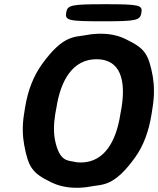

<svg xmlns="http://www.w3.org/2000/svg" viewBox="-20 -881 750 911"><path d="M699 -339 704 -371C713 -426 712 -475 705 -518C685 -626 666 -652 579 -694C546 -711 506 -721 457 -721C435 -721 413 -719 392 -715C335 -704 281 -718 179 -576C140 -522 112 -453 99 -371L94 -339C85 -284 87 -235 95 -192C115 -85 135 -59 221 -17C255 0 295 10 344 10C366 10 388 8 409 4C466 -7 520 7 621 -134C660 -188 686 -257 699 -339ZM363 -110C351 -110 340 -111 329 -114C301 -120 264 -116 243 -207C234 -244 234 -289 242 -339L248 -372C268 -498 324 -600 438 -600C553 -600 577 -498 557 -372L551 -339C532 -214 477 -110 363 -110ZM651 -821C657 -857 641 -861 479 -861C316 -861 300 -857 294 -821C288 -784 304 -780 467 -780C629 -780 645 -784 651 -821Z"/></svg>

Font: Asimov Print
Style: AIt
Weight: 500
Designer: Google
Version: Version 2.000980: 2014